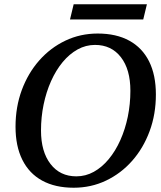

<svg xmlns="http://www.w3.org/2000/svg" viewBox="-20 -863 755 899"><path d="M325 16Q238.3 16 177.3 -17.4Q116.3 -50.8 84.5 -115Q52.7 -179.2 52.7 -269.4Q52.7 -362 82 -441.3Q111.4 -520.6 163.7 -579.9Q216 -639.2 286 -672.6Q356.1 -706 437.6 -706Q524.3 -706 585.3 -672.6Q646.3 -639.2 678.1 -575.5Q709.9 -511.8 709.9 -420.6Q709.9 -328 680.5 -248.7Q651.2 -169.4 598.9 -110.1Q546.6 -50.8 476.5 -17.4Q406.5 16 325 16ZM337.6 -37.3Q380.9 -37.3 419.2 -58.5Q457.6 -79.8 489.1 -117.8Q520.7 -155.9 543.4 -206.7Q566.2 -257.6 578.4 -316.6Q590.5 -375.7 590.5 -438.1Q590.5 -537.8 546.1 -595.2Q501.6 -652.7 424.9 -652.7Q381.7 -652.7 343.3 -631.5Q305 -610.2 273.4 -572.2Q241.9 -534.1 219.1 -483.3Q196.4 -432.4 184.2 -373.4Q172 -314.5 172 -251.9Q172 -153 216.5 -95.2Q260.9 -37.3 337.6 -37.3ZM307.8 -771.9 324.9 -842.9H667.8L650.7 -771.9Z"/></svg>

Font: Platypi Light
Style: Italic
Weight: 300
Italic angle: -13°
Designer: David Sargent
Foundry: Bolt Cutter Type
Version: Version 1.200